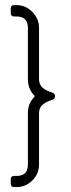

<svg xmlns="http://www.w3.org/2000/svg" viewBox="-20 -702 285 766"><path d="M135.7 -45.4Q135.7 -8.8 109.1 17.8Q82.5 44.4 45.9 44.4H36.6Q22.9 44.4 22.9 30.8V12.7Q22.9 0 36.6 0H45.9Q91.3 0 91.3 -45.4V-250.5Q91.3 -289.6 116.7 -314.9Q117.7 -315.9 117.7 -318.4Q117.7 -320.3 116.7 -321.3Q91.3 -346.7 91.3 -386.7V-590.8Q91.3 -636.2 45.9 -636.2H36.6Q22.9 -636.2 22.9 -649.9V-668Q22.9 -681.6 36.6 -681.6H45.9Q82.5 -681.6 109.1 -654.5Q135.7 -627.4 135.7 -590.8V-386.7Q135.7 -363.8 150.6 -351.6Q165.5 -339.4 189.9 -332Q199.2 -329.1 199.2 -318.4Q199.2 -307.1 189.9 -304.2Q165.5 -296.9 150.6 -284.7Q135.7 -272.5 135.7 -250.5Z"/></svg>

Font: GOSTRUS
Style: type A
Weight: 200
Designer: Юрий и Татьяна Кривогуз
Version: Version 01.0